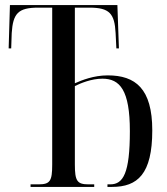

<svg xmlns="http://www.w3.org/2000/svg" viewBox="-20 -734 656 754"><path d="M100 0H350V-10H328C283 -10 274 -23 274 -88V-396C296 -407 339 -425 382 -425C451 -425 490 -380 490 -219C490 -54 464 -10 413 -10H402V0H420C520 0 578 -50 578 -222C578 -386 512 -438 403 -438C348 -438 301 -419 274 -407V-704H331C410 -704 430 -681 434 -604L437 -544H447L441 -714H19L14 -544H24L26 -604C31 -681 51 -704 130 -704H185V-88C185 -23 177 -10 131 -10H100Z"/></svg>

Font: Noto Serif Display ExtraCondensed
Style: Regular
Weight: 400
Width: 2
Designer: Monotype Design Team
Foundry: Monotype Imaging Inc.
Version: Version 2.009